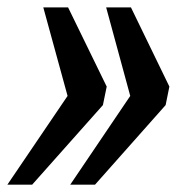

<svg xmlns="http://www.w3.org/2000/svg" viewBox="-65 -502 498 522"><path d="M225.1 -266.6 214.8 -216.3 22.5 0H-44.9L118.7 -241.2L52.7 -481.9H120.1ZM395.5 -266.6 385.3 -216.3 193.4 0H126L289.1 -241.2L223.6 -481.9H291Z"/></svg>

Font: Charis SIL Cyr
Style: Bold Italic
Weight: 700
Italic angle: -11°
Foundry: SIL International
Version: Version 5.000